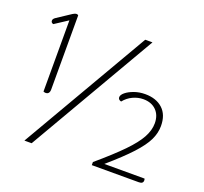

<svg xmlns="http://www.w3.org/2000/svg" viewBox="-123 -853 1057 996"><g transform="rotate(20 406.0 -355.0)"><path d="M113 -273V-666L41 -619Q28 -622 28 -634Q28 -643 39 -651L107 -696Q127 -710 137 -710Q143 -710 147 -706V-297Q147 -270 125 -270Q120 -270 113 -273ZM517 -706H557L147 0H107ZM479 -17Q567 -92 617.5 -144Q668 -196 690 -236.5Q712 -277 712 -315Q712 -360 685.5 -386.5Q659 -413 614 -413Q585 -413 557 -400Q529 -387 509 -362Q492 -366 492 -380Q492 -393 509 -407Q526 -421 554 -431Q582 -441 614 -441Q675 -441 711 -408Q747 -375 747 -313Q747 -274 728.5 -235.5Q710 -197 664.5 -147.5Q619 -98 538 -28H760Q762 -24 762 -18Q762 0 739 0H479Z"/></g></svg>

Font: Thasadith
Style: Regular
Weight: 400
Designer: Cadson Demak Co.,Ltd.
Foundry: Cadson Demak Co.,Ltd.
Version: Version 1.000; ttfautohint (v1.6)